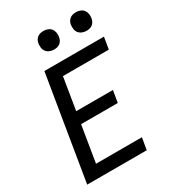

<svg xmlns="http://www.w3.org/2000/svg" viewBox="-225 -1065 1050 1178"><g transform="rotate(-30 300.0 -475.5)"><path d="M37 0 158 -735H580L566 -651H241L204 -424H464L450 -340H190L148 -84H473L459 0ZM506 -819Q490 -819 475.5 -825Q461 -831 452 -842.5Q443 -854 441 -869.5Q439 -885 441 -901Q443 -912 448.5 -922Q454 -932 463.5 -939Q473 -946 484 -948.5Q495 -951 506 -951Q522 -951 536.5 -945Q551 -939 559.5 -927.5Q568 -916 570.5 -900.5Q573 -885 570 -869Q568 -858 562.5 -848Q557 -838 548 -831Q539 -824 528 -821.5Q517 -819 506 -819ZM276 -819Q260 -819 245.5 -825Q231 -831 222 -842.5Q213 -854 211 -869.5Q209 -885 211 -901Q213 -912 218.5 -922Q224 -932 233.5 -939Q243 -946 254 -948.5Q265 -951 276 -951Q292 -951 306.5 -945Q321 -939 329.5 -927.5Q338 -916 340.5 -900.5Q343 -885 340 -869Q338 -858 332.5 -848Q327 -838 318 -831Q309 -824 298 -821.5Q287 -819 276 -819Z"/></g></svg>

Font: Iosevka Custom Medium
Style: Italic
Weight: 500
Italic angle: -9°
Designer: Belleve Invis
Foundry: Belleve Invis
Version: Version 27.0.1